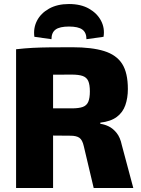

<svg xmlns="http://www.w3.org/2000/svg" viewBox="-20 -935 703 955"><path d="M340 -700Q437 -700 498 -681Q559 -662 587.5 -617.5Q616 -573 616 -492Q616 -448 603.5 -412Q591 -376 561 -353.5Q531 -331 479 -325V-319Q498 -317 519.5 -307Q541 -297 559.5 -274.5Q578 -252 586 -213L643 0H446L397 -207Q390 -239 375 -249.5Q360 -260 331 -260Q259 -261 212 -261Q165 -261 132.5 -262Q100 -263 71 -265L74 -396H336Q372 -396 391.5 -403Q411 -410 419 -428.5Q427 -447 427 -480Q427 -514 419 -532Q411 -550 391.5 -557Q372 -564 336 -564Q237 -564 168.5 -563Q100 -562 75 -560L60 -690Q104 -695 143 -697Q182 -699 228.5 -699.5Q275 -700 340 -700ZM244 -690V0H60V-690ZM236 -740 151 -752Q145 -795 164 -832Q183 -869 224 -892Q265 -915 323 -915Q382 -915 422.5 -892Q463 -869 482.5 -832Q502 -795 495 -752L410 -740Q410 -773 389.5 -788Q369 -803 323 -803Q277 -803 256.5 -788Q236 -773 236 -740Z"/></svg>

Font: Exo 2 ExtraBold
Style: Regular
Weight: 800
Designer: Natanael Gama
Foundry: Natanael Gama
Version: Version 2.010